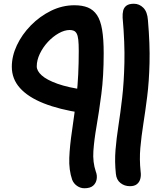

<svg xmlns="http://www.w3.org/2000/svg" viewBox="-20 -738 882 1024"><path d="M430 266Q409 266 391 253.5Q373 241 365 221Q347 169 349.5 104Q352 39 364.5 -43.5Q377 -126 388.5 -230.5Q400 -335 400 -466Q400 -504 397.5 -526Q395 -548 389 -559Q383 -570 373.5 -574Q364 -578 352 -578Q324 -578 293 -560.5Q262 -543 235.5 -514.5Q209 -486 192.5 -451.5Q176 -417 176 -384Q176 -360 202.5 -336Q229 -312 286 -291.5Q343 -271 436 -258Q454 -256 467.5 -245Q481 -234 487 -218Q493 -202 490 -185Q485 -159 463 -145.5Q441 -132 415 -136Q296 -154 213 -187Q130 -220 86.5 -268.5Q43 -317 43 -382Q43 -439 70 -496.5Q97 -554 144.5 -602.5Q192 -651 252 -680.5Q312 -710 377 -710Q419 -710 448.5 -698Q478 -686 497 -658Q516 -630 524.5 -580Q533 -530 533 -454Q533 -332 520.5 -236Q508 -140 495 -65.5Q482 9 478 68Q474 127 491 177Q499 197 495.5 218Q492 239 476.5 252.5Q461 266 430 266ZM673 255Q644 255 622.5 238Q601 221 598 189Q591 124 596 62.5Q601 1 611.5 -66.5Q622 -134 631.5 -216Q641 -298 643.5 -403Q646 -508 634 -644Q633 -665 637 -681.5Q641 -698 654.5 -708Q668 -718 694 -718Q723 -718 744.5 -696.5Q766 -675 769 -630Q780 -502 777.5 -402Q775 -302 765 -223Q755 -144 744.5 -77.5Q734 -11 728.5 50.5Q723 112 730 177Q733 197 728.5 215Q724 233 710.5 244Q697 255 673 255Z"/></svg>

Font: Shantell Sans SemiBold
Style: Regular
Weight: 600
Designer: Stephen Nixon, Anya Danilova, Shantell Martin
Foundry: Arrow Type
Version: Version 1.011;[c5ecc13dd]